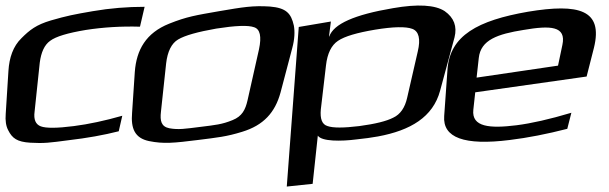

<svg xmlns="http://www.w3.org/2000/svg" viewBox="-71 -500 2237 705"><path d="M365 -18 378 -75C315 -57 255 -44 200 -37C138 -29 98 -29 79 -36C60 -43 52 -61 56 -90L75 -270C80 -308 92 -335 113 -350C134 -366 178 -379 244 -390C308 -400 375 -404 443 -402L460 -475C397 -475 334 -470 270 -459C200 -447 175 -442 116 -425C62 -409 38 -390 8 -360C-23 -330 -37 -288 -40 -240L-50 -82C-52 -57 -49 -37 -41 -22C-26 8 -8 21 40 24C91 27 112 24 180 15C249 7 310 -4 365 -18Z M1002 -323C1011 -356 1012 -384 1008 -406C998 -451 980 -471 920 -476C857 -480 822 -474 734 -459C648 -444 615 -439 550 -413C465 -379 430 -317 424 -236L414 -86C409 -28 424 7 476 18C530 29 568 25 656 14C727 5 760 2 818 -16C897 -40 939 -87 959 -160ZM838 -132C830 -97 818 -73 783 -59C744 -43 720 -41 664 -34C608 -27 585 -23 551 -29C521 -35 516 -56 520 -90L539 -267C544 -311 559 -341 583 -355C608 -370 655 -383 723 -395C793 -406 840 -408 862 -400C884 -393 890 -366 880 -319Z M1237 12C1268 9 1294 5 1317 1C1436 -21 1519 -70 1545 -167L1598 -363C1608 -403 1596 -435 1562 -459C1527 -482 1463 -486 1372 -470C1230 -446 1154 -412 1138 -366H1137L1144 -421L1026 -401L982 185L1077 175L1096 -2C1110 20 1183 19 1237 12ZM1424 -141C1416 -105 1399 -80 1373 -68C1348 -55 1307 -45 1248 -37C1190 -30 1152 -30 1132 -37C1111 -43 1104 -64 1107 -98L1126 -260C1131 -304 1146 -334 1170 -350C1195 -367 1241 -380 1306 -391C1373 -402 1419 -403 1443 -394C1467 -385 1474 -357 1463 -311Z M1868 -457C1684 -425 1580 -370 1572 -243L1560 -74C1554 6 1634 35 1801 14C1867 6 1938 -8 2012 -27L2027 -86C1947 -62 1880 -47 1825 -40C1728 -28 1660 -33 1667 -97L1674 -161L2083 -219L2110 -325C2144 -464 2055 -488 1868 -457ZM1851 -390C1950 -407 2009 -405 1994 -335L1978 -259L1679 -215L1687 -287C1694 -354 1757 -375 1851 -390Z"/></svg>

Font: Gamestation Warped
Style: Italic
Weight: 400
Designer: Jonas Hecksher
Foundry: Jonas Hecksher, Playtypeª, e-types AS
Version: Version 1.003